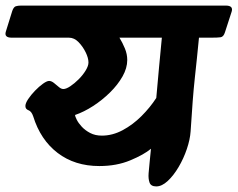

<svg xmlns="http://www.w3.org/2000/svg" viewBox="-76 -645 852 688"><path d="M-55 -532 -32 -606Q-27 -620 -19.5 -622.5Q-12 -625 0 -625H733Q761 -625 754 -603L730 -529Q725 -513 714.5 -511.5Q704 -510 681 -510H637Q633 -469 629.5 -435Q626 -401 622 -364.5Q618 -328 614.5 -282.5Q611 -237 607 -174Q605 -145 593.5 -111Q582 -77 564 -46.5Q546 -16 525 3.5Q504 23 484 23Q465 23 460 9.5Q455 -4 456.5 -24Q458 -44 460 -62L465 -112Q440 -91 391 -70.5Q342 -50 280 -50Q192 -50 130.5 -97Q69 -144 43 -228Q37 -246 26 -250Q15 -254 15 -265Q15 -275 25 -290Q35 -305 49.5 -320Q64 -335 78 -345Q92 -355 100 -355Q108 -355 117 -348Q126 -341 134.5 -333.5Q143 -326 151 -326Q161 -326 176 -336Q191 -346 206 -361Q221 -376 231 -392.5Q241 -409 241 -421Q241 -437 231 -457.5Q221 -478 205.5 -494Q190 -510 171 -510H-34Q-62 -510 -55 -532ZM193 -233Q193 -228 199 -216Q205 -204 217 -191Q229 -178 247 -168.5Q265 -159 289 -159Q327 -159 363.5 -178.5Q400 -198 431 -229Q462 -260 484 -294Q489 -350 494 -405Q499 -460 504 -510H352Q363 -492 371.5 -471.5Q380 -451 380 -430Q380 -401 363 -371Q346 -341 318 -313.5Q290 -286 257.5 -265Q225 -244 193 -233Z"/></svg>

Font: Alkatra
Style: Bold
Weight: 700
Designer: Suman Bhandary
Version: Version 1.100;gftools[0.9.22]